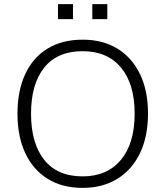

<svg xmlns="http://www.w3.org/2000/svg" viewBox="-20 -906 805 934"><path d="M65 0ZM382 8Q283 8 212 -36Q141 -80 103 -161Q65 -242 65 -353Q65 -464 102.5 -545Q140 -626 211 -669.5Q282 -713 382 -713Q480 -713 551 -669.5Q622 -626 661 -545.5Q700 -465 700 -354Q700 -242 661 -161Q622 -80 550.5 -36Q479 8 382 8ZM382 -48Q501 -48 568 -128Q635 -208 635 -353Q635 -498 568.5 -577.5Q502 -657 382 -657Q259 -657 195 -577Q131 -497 131 -353Q131 -209 195 -128.5Q259 -48 382 -48ZM429 -813V-886H502V-813ZM262 -813V-886H335V-813Z"/></svg>

Font: Winston Light
Style: Regular
Weight: 300
Designer: Original fonts by Vernon Adams / Changes by Cristiano Sobral
Foundry: Original fonts by Vernon Adams / Changes by Cristiano Sobral
Version: Version 2.503;July 17, 2020;FontCreator 13.0.0.2655 64-bit